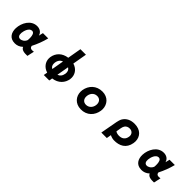

<svg xmlns="http://www.w3.org/2000/svg" viewBox="355 -2518 4289 4289"><g transform="rotate(45 2500.0 -373.0)"><path d="M835 -528H668C662 -496 651 -451 643 -424C623 -506 552 -549 469 -549C275 -549 168 -350 161 -177C157 -47 214 79 384 79C448 79 514 58 572 2C597 67 673 82 782 77L819 -91C800 -88 784 -86 769 -86C721 -86 699 -105 692 -150C754 -271 802 -396 835 -528ZM538 -178C511 -107 446 -72 396 -74C346 -76 318 -116 324 -192C330 -263 371 -395 461 -395C526 -395 537 -315 540 -265C543 -233 540 -201 538 -178Z M1359 29 1343 120H1516L1530 42C1702 21 1805 -96 1825 -235C1844 -367 1769 -487 1629 -528L1688 -866H1514L1457 -539C1288 -517 1185 -408 1163 -265C1161 -251 1160 -237 1160 -223C1160 -110 1233 -9 1359 29ZM1433 -397 1383 -109C1343 -129 1320 -165 1320 -219C1320 -297 1355 -371 1433 -397ZM1664 -242C1651 -164 1612 -118 1554 -99L1604 -385C1653 -358 1674 -307 1664 -242Z M2810 -219C2812 -236 2814 -252 2814 -268C2814 -419 2710 -545 2534 -546C2341 -547 2218 -416 2191 -250C2188 -232 2187 -215 2187 -198C2187 -50 2289 75 2465 79C2664 83 2785 -53 2810 -219ZM2644 -227C2630 -139 2566 -75 2479 -75C2398 -75 2353 -131 2353 -206C2353 -303 2414 -393 2519 -393C2616 -393 2658 -315 2644 -227Z M3836 -223C3839 -243 3841 -262 3841 -281C3841 -428 3741 -545 3548 -545C3428 -545 3331 -499 3275 -406C3256 -374 3242 -321 3235 -285L3161 120H3334L3353 10C3394 30 3438 43 3482 44C3656 48 3803 -26 3836 -223ZM3380 -138 3401 -259C3406 -285 3417 -319 3430 -337C3455 -373 3496 -394 3549 -393C3630 -391 3676 -332 3665 -256C3651 -153 3583 -104 3481 -107C3440 -109 3408 -118 3380 -138Z M4835 -528H4668C4662 -496 4651 -451 4643 -424C4623 -506 4552 -549 4469 -549C4275 -549 4168 -350 4161 -177C4157 -47 4214 79 4384 79C4448 79 4514 58 4572 2C4597 67 4673 82 4782 77L4819 -91C4800 -88 4784 -86 4769 -86C4721 -86 4699 -105 4692 -150C4754 -271 4802 -396 4835 -528ZM4538 -178C4511 -107 4446 -72 4396 -74C4346 -76 4318 -116 4324 -192C4330 -263 4371 -395 4461 -395C4526 -395 4537 -315 4540 -265C4543 -233 4540 -201 4538 -178Z"/></g></svg>

Font: LINE Seed JP App_OTF ExtraBold
Style: Regular
Weight: 800
Designer: LINE & Fontrix & Fontworks
Version: Version 1.013